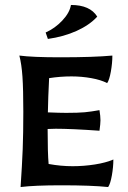

<svg xmlns="http://www.w3.org/2000/svg" viewBox="-20 -751 514 774"><path d="M74 -300Q74 -391 70.5 -442Q67 -493 58 -527Q111 -520 223 -520Q357 -520 433 -527Q433 -497 427 -463Q421 -429 412 -416Q387 -429 348 -436Q309 -443 268 -443Q223 -443 178 -436Q174 -358 173 -298Q221 -296 247 -296Q296 -296 322 -298.5Q348 -301 381 -307Q385 -283 385 -266Q385 -252 381 -224Q267 -232 205 -232L172 -231Q172 -134 176 -90Q225 -81 273 -81Q318 -81 362.5 -88Q407 -95 437 -108Q437 -78 431 -44Q425 -10 416 3Q349 -4 228 -4Q118 -4 63 3Q69 -86 71.5 -149.5Q74 -213 74 -300ZM164 -620Q202 -637 231.5 -668.5Q261 -700 266 -731Q343 -731 372 -684Q341 -650 289 -626.5Q237 -603 173 -594Z"/></svg>

Font: Mirza Medium
Style: Regular
Weight: 500
Designer: Arabic design by Kourosh Beigpour, Latin design by Eduardo Tunni, engineering by Lasse Fister
Version: Version 1.0010g